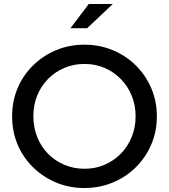

<svg xmlns="http://www.w3.org/2000/svg" viewBox="-20 -936 850 967"><path d="M405 11Q329 11 263 -16.5Q197 -44 146.5 -93.5Q96 -143 68.5 -208.5Q41 -274 41 -350Q41 -426 68.5 -491.5Q96 -557 146.5 -606.5Q197 -656 263 -683.5Q329 -711 405 -711Q481 -711 547.5 -683.5Q614 -656 664 -606.5Q714 -557 742 -491.5Q770 -426 770 -350Q770 -274 742 -208.5Q714 -143 664 -93.5Q614 -44 547.5 -16.5Q481 11 405 11ZM406 -86Q460 -86 506.5 -106Q553 -126 588 -161.5Q623 -197 643 -245.5Q663 -294 663 -350Q663 -407 643 -455Q623 -503 588 -538.5Q553 -574 506.5 -594Q460 -614 406 -614Q351 -614 304 -594Q257 -574 222 -538.5Q187 -503 167.5 -455Q148 -407 148 -351Q148 -294 167.5 -245.5Q187 -197 222 -161.5Q257 -126 304 -106Q351 -86 406 -86ZM335 -794 427 -916H548L419 -794Z"/></svg>

Font: Red Hat Display SemiBold
Style: Regular
Weight: 600
Designer: Pentagram, MCKL
Foundry: Pentagram, MCKL
Version: Version 1.023